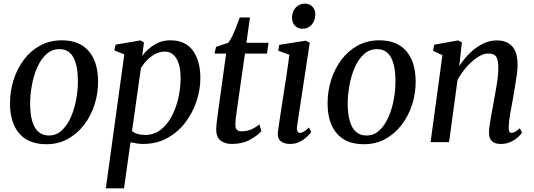

<svg xmlns="http://www.w3.org/2000/svg" viewBox="-20 -781 2932 1055"><path d="M319.5 -559.5Q416 -559.5 467 -501Q518 -442.5 519 -335Q519.5 -268.5 499.5 -206.2Q479.5 -144 442 -95Q404.5 -46 352 -17.2Q299.5 11.5 234.5 11.5Q137.5 11.5 86.8 -46.5Q36 -104.5 35 -210Q34.5 -278 54.2 -340.8Q74 -403.5 111.2 -453Q148.5 -502.5 201.2 -531Q254 -559.5 319.5 -559.5ZM306.5 -511Q265 -511 234.5 -483Q204 -455 184.2 -409.8Q164.5 -364.5 155 -311.5Q145.5 -258.5 145.5 -208.5Q147.5 -36.5 249 -36.5Q290 -36.5 320 -64.8Q350 -93 369.8 -138.2Q389.5 -183.5 399 -236.2Q408.5 -289 408 -338.5Q407.5 -421 383 -466Q358.5 -511 306.5 -511Z M561.5 254 663 -482 608.5 -504 615 -535.5 751.5 -559 771 -548 761.5 -473.5Q785.5 -507.5 825.5 -533.5Q865.5 -559.5 916.5 -559.5Q999 -559.5 1040 -502.8Q1081 -446 1081 -352Q1081 -288.5 1059.8 -224.5Q1038.5 -160.5 997.8 -107.2Q957 -54 898.5 -22Q840 10 766 10Q749.5 10 731.5 7.2Q713.5 4.5 697 0.5L661.5 254ZM705.5 -60.5Q731.5 -39.5 777 -39.5Q826.5 -39.5 863.2 -68.2Q900 -97 924.2 -143.5Q948.5 -190 960.5 -245Q972.5 -300 972.5 -352Q972.5 -419.5 949.8 -458.5Q927 -497.5 885.5 -497.5Q857 -497.5 831.5 -483.5Q806 -469.5 786 -448.5Q766 -427.5 754 -405.5Z M1281.5 -176Q1277.5 -148 1275.5 -130Q1273.5 -112 1273.5 -93Q1273.5 -59.5 1306 -59.5Q1339.5 -59.5 1364.2 -71.5Q1389 -83.5 1405.5 -97.5L1416.5 -60.5Q1396.5 -37 1354.2 -13.5Q1312 10 1253.5 10Q1215.5 10 1191.5 -9Q1167.5 -28 1168 -71.5Q1168 -83 1170.2 -104Q1172.5 -125 1177.5 -161L1222.5 -486.5H1159L1167 -523.5L1233.5 -545.5Q1244 -557 1256 -582Q1268 -607 1278.8 -635Q1289.5 -663 1297.5 -685H1353.5L1334 -546H1455.5L1447 -486.5H1326Z M1573.5 10Q1541 10 1522.2 -5.5Q1503.5 -21 1507 -54.5Q1509.5 -77.5 1516.8 -124.2Q1524 -171 1533.2 -231Q1542.5 -291 1552.5 -356Q1562.5 -421 1570 -480L1508.5 -502.5L1514.5 -534.5L1660.5 -557.5L1682 -546.5L1612 -86Q1609.5 -68 1614.5 -59.5Q1619.5 -51 1628 -51Q1638 -51 1649.2 -57.5Q1660.5 -64 1677.5 -80.5L1690 -56Q1684 -47 1668.5 -31.2Q1653 -15.5 1628.8 -2.8Q1604.5 10 1573.5 10ZM1642 -623Q1616.5 -623 1600.2 -640.2Q1584 -657.5 1584.5 -685Q1585 -718 1605 -739.5Q1625 -761 1655.5 -761Q1681.5 -761 1697 -744.2Q1712.5 -727.5 1712.5 -702Q1712 -667 1692.5 -645Q1673 -623 1642 -623Z M2064.5 -559.5Q2161 -559.5 2212 -501Q2263 -442.5 2264 -335Q2264.5 -268.5 2244.5 -206.2Q2224.5 -144 2187 -95Q2149.5 -46 2097 -17.2Q2044.5 11.5 1979.5 11.5Q1882.5 11.5 1831.8 -46.5Q1781 -104.5 1780 -210Q1779.5 -278 1799.2 -340.8Q1819 -403.5 1856.2 -453Q1893.5 -502.5 1946.2 -531Q1999 -559.5 2064.5 -559.5ZM2051.5 -511Q2010 -511 1979.5 -483Q1949 -455 1929.2 -409.8Q1909.5 -364.5 1900 -311.5Q1890.5 -258.5 1890.5 -208.5Q1892.5 -36.5 1994 -36.5Q2035 -36.5 2065 -64.8Q2095 -93 2114.8 -138.2Q2134.5 -183.5 2144 -236.2Q2153.5 -289 2153 -338.5Q2152.5 -421 2128 -466Q2103.5 -511 2051.5 -511Z M2503.5 -418Q2528.5 -456.5 2561.2 -488.8Q2594 -521 2632 -540Q2670 -559 2710 -559Q2762.5 -559 2793.2 -527.8Q2824 -496.5 2824 -421Q2824 -400 2819.8 -369.5Q2815.5 -339 2809.8 -306Q2804 -273 2799.5 -244.5Q2792.5 -205.5 2784.2 -160Q2776 -114.5 2775 -82.5Q2774.5 -51 2789.5 -51Q2799 -51 2810.2 -56.8Q2821.5 -62.5 2836.5 -76.5L2848.5 -51.5Q2843.5 -43.5 2827.8 -28.8Q2812 -14 2787.5 -2Q2763 10 2731.5 10Q2697 10 2681.5 -7Q2666 -24 2667 -54.5Q2667.5 -82.5 2676.5 -130.8Q2685.5 -179 2693 -222Q2701 -265.5 2709.8 -317.8Q2718.5 -370 2718 -410.5Q2718 -454.5 2705.5 -470.8Q2693 -487 2662.5 -487Q2636 -487 2604.8 -466.8Q2573.5 -446.5 2544.2 -413.5Q2515 -380.5 2494 -341.5L2447.5 0H2346L2411 -478L2359.5 -501.5L2366 -535.5L2497.5 -559L2518 -548Z"/></svg>

Font: Merriweather Text Regular
Style: Italic
Weight: 400
Italic angle: -7.8°
Designer: Eben Sorkin
Foundry: Eben Sorkin
Version: Version 2.100; ttfautohint (v1.7.19-72a1) -l 8 -r 50 -G 200 